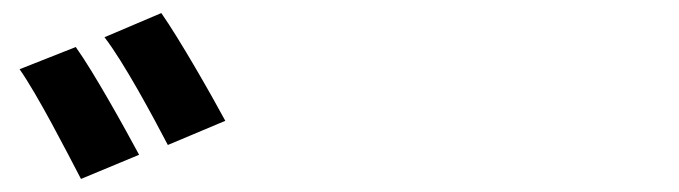

<svg xmlns="http://www.w3.org/2000/svg" viewBox="-20 -872 1040 294"><path d="M96 -800 10 -766C38 -726 81 -642 104 -598L193 -635C172 -674 124 -761 96 -800ZM227 -852 140 -815C170 -776 214 -694 237 -650L325 -687C304 -726 255 -812 227 -852Z"/></svg>

Font: Noto Sans CJK SC
Style: Bold
Weight: 700
Designer: Ryoko NISHIZUKA 西塚涼子 (kana, bopomofo & ideographs); Paul D. Hunt (Latin, Greek & Cyrillic); Sandoll Communications 산돌커뮤니
Foundry: Adobe
Version: Version 2.004;hotconv 1.0.118;makeotfexe 2.5.65603